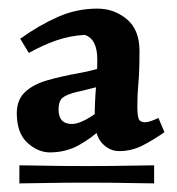

<svg xmlns="http://www.w3.org/2000/svg" viewBox="-20 -700 412 446"><path d="M25 -316Q72 -315 127 -314.5Q182 -314 236.5 -314.5Q291 -315 338 -316V-274Q291 -275 236.5 -275.5Q182 -276 127 -275.5Q72 -275 25 -274ZM206 -680Q245 -680 274.5 -655.5Q304 -631 304 -582Q304 -533 301.5 -507Q299 -481 299 -454Q299 -433 302 -424.5Q305 -416 317 -416Q327 -416 348 -426L362 -393Q335 -374 310 -361.5Q285 -349 257 -349Q234 -349 217 -367.5Q200 -386 200 -426Q200 -462 203 -497.5Q206 -533 206 -562Q206 -609 177 -619Q142 -617 110.5 -606Q79 -595 47 -577L27 -610Q70 -641 114 -660.5Q158 -680 206 -680ZM259 -562 214 -500Q197 -496 184 -492.5Q171 -489 161 -487Q135 -481 125.5 -473Q116 -465 116 -446Q116 -412 147 -412Q164 -412 190.5 -428.5Q217 -445 236 -469L251 -439Q239 -424 216.5 -402Q194 -380 163.5 -363Q133 -346 96 -346Q68 -346 43.5 -368.5Q19 -391 19 -437Q19 -468 38 -486Q57 -504 90 -513.5Q123 -523 163 -530Q190 -535 213 -542Q236 -549 259 -562Z"/></svg>

Font: Alkalami
Style: Regular
Weight: 400
Designer: Becca Hirsbrunner Spalinger
Foundry: SIL International
Version: Version 2.000